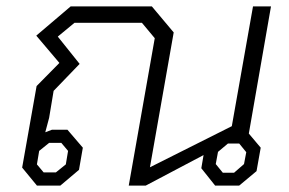

<svg xmlns="http://www.w3.org/2000/svg" viewBox="-20 -578 901 598"><path d="M755 -162 792 -118 779 -45 725 0H650L607 -54L614 -95L434 0H381L462 -459L422 -507H212L160 -464L228 -379L147 -295L133 -211L121 -166L142 -174H190L238 -118L226 -49L168 0H95L49 -56L94 -310L165 -382L93 -467L200 -558H453L521 -477L447 -57L702 -185L768 -558H824ZM102 -108 95 -66 116 -41H154L185 -66L192 -108L171 -133H133ZM747 -104 725 -131H690L659 -105L652 -67L674 -40H709L740 -67Z"/></svg>

Font: Chakra Petch Light
Style: Italic
Weight: 300
Italic angle: -10°
Designer: Katatrad Aksorn Co.,Ltd.
Foundry: Cadson Demak Co.,Ltd.
Version: Version 1.000; ttfautohint (v1.6)